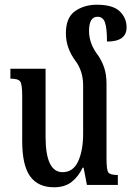

<svg xmlns="http://www.w3.org/2000/svg" viewBox="-20 -783 556 813"><path d="M431 -113V-427Q431 -467 421.5 -495.5Q412 -524 395 -549Q357 -598 357 -652Q357 -712 393 -712Q416 -712 424.5 -688Q433 -664 433 -607Q516 -607 516 -667Q516 -707 487 -735Q458 -763 390 -763Q337 -763 298 -736Q259 -709 259 -642Q259 -580 299 -526Q332 -482 332 -422V-217Q332 -146 311 -100Q290 -54 245 -54Q173 -54 173 -204V-492H24V-450Q57 -450 65.5 -438Q74 -426 74 -377V-186Q74 -83 107.5 -36.5Q141 10 209 10Q254 10 283 -12.5Q312 -35 330 -73H334L348 0H479V-42Q446 -42 438.5 -53Q431 -64 431 -113Z"/></svg>

Font: Noto Serif Armenian ExtraCondensed Semi
Style: Regular
Weight: 600
Width: 3
Designer: Monotype Design Team
Foundry: Monotype Imaging Inc.
Version: Version 1.901